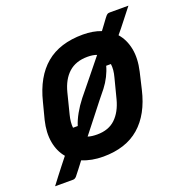

<svg xmlns="http://www.w3.org/2000/svg" viewBox="-122 -708 843 880"><g transform="rotate(-20 299.5 -268.5)"><path d="M356 -547Q405 -547 444 -532Q454 -545 463 -557.5Q472 -570 481 -582Q490 -594 494.5 -597Q499 -600 507 -600H598Q574 -570 552.5 -542Q531 -514 509 -488Q538 -455 547.5 -407Q557 -359 543 -298L524 -217Q498 -105 431 -47Q364 11 254 11Q197 11 152 -8Q139 10 126 26Q113 42 104 54Q96 63 87 63H-1Q11 47 27.5 25.5Q44 4 60.5 -17Q77 -38 89 -53Q61 -86 52.5 -133.5Q44 -181 58 -239L79 -320Q107 -433 175 -490Q243 -547 356 -547ZM341 -444Q284 -444 249 -412.5Q214 -381 199 -322L174 -223Q165 -188 168 -161H191Q199 -187 215.5 -216.5Q232 -246 254 -274Q288 -315 321 -356.5Q354 -398 386 -437Q368 -444 341 -444ZM360 -281Q324 -237 288.5 -191Q253 -145 217 -100Q235 -94 262 -94Q318 -94 351.5 -126Q385 -158 400 -215L425 -312Q435 -348 431 -376H408Q402 -353 389.5 -328Q377 -303 360 -281Z"/></g></svg>

Font: Recursive Mn Lnr St SmB
Style: Italic
Weight: 600
Italic angle: -15°
Monospace: yes
Version: Version 1.079;hotconv 1.0.112;makeotfexe 2.5.65598; ttfautoh